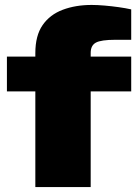

<svg xmlns="http://www.w3.org/2000/svg" viewBox="-20 -757 566 777"><path d="M123 0V-387H8V-528H123V-542Q123 -613 152.5 -655.5Q182 -698 234 -717.5Q286 -737 351 -737Q374 -737 403 -734.5Q432 -732 460.5 -728Q489 -724 511 -719V-596H447Q389 -596 368 -584.5Q347 -573 347 -543V-528H511V-387H347V0Z"/></svg>

Font: Archivo SemiBold Expanded Black
Style: Regular
Weight: 900
Width: 7
Version: Version 2.001